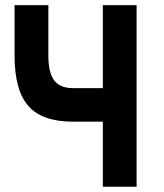

<svg xmlns="http://www.w3.org/2000/svg" viewBox="-20 -713 626 733"><path d="M258.8 -248.5Q141.1 -248.5 88.4 -308.3Q35.6 -368.2 35.6 -500.5V-693.4H164.6V-500.5Q164.6 -435.5 187 -406Q209.5 -376.5 258.8 -376.5H372.6V-693.4H501.5V0H372.6V-248.5Z"/></svg>

Font: Cascadia Code PL
Style: Bold
Weight: 700
Monospace: yes
Designer: Aaron Bell
Foundry: Saja Typeworks
Version: Version 2404.023; ttfautohint (v1.8.4)